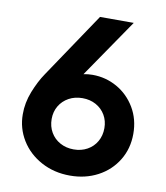

<svg xmlns="http://www.w3.org/2000/svg" viewBox="-82 -788 747 865"><g transform="rotate(10 291.5 -356.0)"><path d="M39.1 -227.5Q38.6 -280.3 59.3 -332.5Q80.1 -384.8 105.5 -421.9L305.7 -719.7H460L276.9 -452.6Q295.4 -457 318.4 -457Q378.9 -457 430.7 -427.7Q482.4 -398.4 513.7 -345.9Q544.9 -293.5 544.9 -226.6Q544.9 -159.2 512.2 -105.7Q479.5 -52.2 422.9 -22.2Q366.2 7.8 295.9 7.8Q222.7 7.8 163.8 -24.2Q105 -56.2 72 -110.1Q39.1 -164.1 39.1 -227.5ZM412.1 -229.5Q412.1 -262.7 396.7 -289.1Q381.3 -315.4 354 -330.6Q326.7 -345.7 292 -345.7Q257.3 -345.7 229.7 -330.6Q202.1 -315.4 186.5 -289.1Q170.9 -262.7 170.9 -229.5Q170.9 -195.3 186.5 -168.5Q202.1 -141.6 229.7 -126.5Q257.3 -111.3 292 -111.3Q326.7 -111.3 354 -126.5Q381.3 -141.6 396.7 -168.5Q412.1 -195.3 412.1 -229.5Z"/></g></svg>

Font: Reddit Sans Chocolate
Style: Bold
Weight: 700
Designer: Stephen Hutchings
Foundry: Reddit
Version: Version 1.011